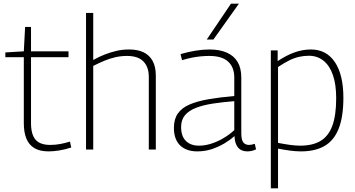

<svg xmlns="http://www.w3.org/2000/svg" viewBox="-20 -810 1924 1040"><path d="M243 10Q196 10 166.5 -7.5Q137 -25 123 -59Q109 -93 109 -142V-500H9V-526L109 -532L116 -664H148V-532H351V-500H148V-143Q148 -82 172.5 -53.5Q197 -25 252 -25Q280 -25 306.5 -30Q333 -35 359 -43L366 -11Q332 0 300.5 5Q269 10 243 10Z M446 0V-740H485V-485Q517 -503 548 -515Q579 -527 611 -534.5Q643 -542 680 -542Q726 -542 758 -526.5Q790 -511 807 -479.5Q824 -448 824 -400V0H786V-394Q786 -447 757 -477Q728 -507 668 -507Q635 -507 604.5 -500Q574 -493 545.5 -481Q517 -469 485 -453V0Z M922 -117Q922 -165 943.5 -195.5Q965 -226 1007 -244Q1049 -262 1109.5 -272.5Q1170 -283 1249 -290V-390Q1249 -446 1215.5 -476.5Q1182 -507 1114 -507Q1094 -507 1070.5 -505Q1047 -503 1021 -498Q995 -493 966 -484L958 -517Q999 -529 1039 -535.5Q1079 -542 1115 -542Q1170 -542 1208.5 -525Q1247 -508 1267 -474.5Q1287 -441 1287 -390V-90Q1287 -52 1298 -38.5Q1309 -25 1329 -25Q1336 -25 1343.5 -26.5Q1351 -28 1360 -31L1367 -1Q1354 5 1342.5 7.5Q1331 10 1320 10Q1287 10 1269.5 -10.5Q1252 -31 1250 -73Q1227 -52 1196 -33.5Q1165 -15 1128 -2.5Q1091 10 1048 10Q1019 10 996 2Q973 -6 956.5 -21.5Q940 -37 931 -61Q922 -85 922 -117ZM961 -122Q961 -72 987 -46.5Q1013 -21 1057 -21Q1091 -21 1125 -32Q1159 -43 1191 -62Q1223 -81 1249 -105V-262Q1186 -257 1133.5 -249Q1081 -241 1042 -226Q1003 -211 982 -186Q961 -161 961 -122ZM1100 -596 1231 -790H1274L1136 -596Z M1447 210V-537H1484V-479Q1532 -511 1576 -526.5Q1620 -542 1664 -542Q1748 -542 1794 -473.5Q1840 -405 1840 -280Q1840 -179 1815 -114.5Q1790 -50 1739 -20Q1688 10 1610 10Q1583 10 1552.5 6Q1522 2 1486 -5V210ZM1606 -21Q1673 -21 1716 -46.5Q1759 -72 1780 -128.5Q1801 -185 1801 -278Q1801 -352 1783.5 -403Q1766 -454 1732.5 -481Q1699 -508 1653 -508Q1626 -508 1599.5 -502Q1573 -496 1546 -482.5Q1519 -469 1486 -447V-36Q1523 -29 1552 -25Q1581 -21 1606 -21Z"/></svg>

Font: Georama ExtraLight
Style: Regular
Weight: 250
Version: Version 1.001